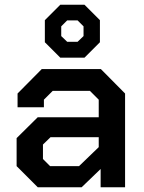

<svg xmlns="http://www.w3.org/2000/svg" viewBox="-20 -789 607 809"><path d="M50 -89V-207L139 -295H396V-369L359 -406H202L165 -369V-337H54V-395L156 -498H405L507 -395V0H404V-77L324 0H139ZM313 -89 396 -169V-211H193L161 -180V-119L191 -89ZM169 -611V-704L234 -769H336L401 -704V-611L336 -546H234ZM307 -613 332 -637V-678L307 -703H263L238 -678V-637L263 -613Z"/></svg>

Font: Chakra Petch SemiBold
Style: Regular
Weight: 600
Designer: Katatrad Aksorn Co.,Ltd.
Foundry: Cadson Demak Co.,Ltd.
Version: Version 1.000; ttfautohint (v1.6)